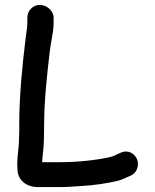

<svg xmlns="http://www.w3.org/2000/svg" viewBox="-20 -753 630 779"><path d="M57 -183C57 -152.7 50 -126.2 50 -88V-87C50.6 -79.4 51 -72 51 -66C51 -21.5 88.5 6 133 6H226.2C257.6 6 279.8 3.2 305.5 2C358.6 -0.5 412.9 -9 454.6 -18.6C476.6 -23.7 492.5 -33.5 508.8 -39.6C532.8 -48.6 547.9 -80.9 535.3 -108.6C526.7 -127.4 502.7 -147 471.5 -134.1C454.2 -127.5 442.5 -119.4 428.9 -116.2C372.1 -103.1 293.5 -95 226.2 -95H151C151.6 -119.5 158 -150.5 158 -183C158 -201.3 159 -216.9 159 -243.6C159 -345.9 171.2 -451.8 182.4 -548.7C186.5 -584.3 197.5 -620.3 197.5 -663V-682C197.5 -709.1 170 -733 141.5 -733C113 -733 91 -709.1 91 -682V-663C91 -642.2 87 -622.3 84.2 -599.6C70.8 -488.8 58 -366.7 58 -242V-241.3C59.1 -220.2 57 -205.9 57 -183Z"/></svg>

Font: NumbBunny
Style: Bk
Weight: 400
Designer: Robert Jablonski
Foundry: Cannot Into Space Fonts
Version: Version 1.0